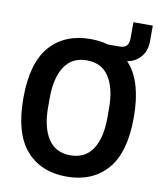

<svg xmlns="http://www.w3.org/2000/svg" viewBox="-91 -892 819 976"><g transform="rotate(10 319.0 -404.0)"><path d="M319 12Q186 12 110 -75Q34 -162 34 -343Q34 -525 110 -611.5Q186 -698 319 -698Q452 -698 528 -611.5Q604 -525 604 -343Q604 -162 528 -75Q452 12 319 12ZM319 -98Q396 -98 434 -156.5Q472 -215 472 -318V-368Q472 -471 434 -529.5Q396 -588 319 -588Q243 -588 204.5 -529.5Q166 -471 166 -368V-318Q166 -215 204.5 -156.5Q243 -98 319 -98ZM408 -616V-686H468Q496 -686 507 -699Q518 -712 518 -739V-820H618V-739Q618 -683 582.5 -649.5Q547 -616 488 -616Z"/></g></svg>

Font: Archivo Narrow
Style: Bold
Weight: 700
Designer: Hector Gatti
Foundry: Omnibus-Type
Version: Version 3.002